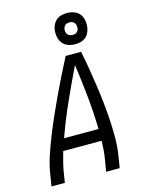

<svg xmlns="http://www.w3.org/2000/svg" viewBox="-141 -1067 883 1153"><g transform="rotate(-15 300.0 -491.0)"><path d="M32 0 44 -74Q53 -131 72 -187Q91 -243 113 -298.5Q135 -354 159.5 -409Q184 -464 209.5 -518.5Q235 -573 262 -627Q289 -681 317 -735H413Q424 -681 433 -627Q442 -573 450 -518.5Q458 -464 464 -409.5Q470 -355 473.5 -299Q477 -243 477 -186.5Q477 -130 468 -74L456 0H372L384 -74Q389 -102 391 -130Q393 -158 394 -187H155Q147 -158 139.5 -130Q132 -102 127 -74L115 0ZM180 -260H394Q392 -363 381.5 -465Q371 -567 357 -668Q308 -567 262.5 -465.5Q217 -364 180 -260ZM391 -788Q367 -788 346 -796Q325 -804 312 -821.5Q299 -839 295 -862Q291 -885 295 -909Q298 -925 306.5 -940Q315 -955 328.5 -965Q342 -975 358.5 -978.5Q375 -982 391 -982Q414 -982 435.5 -974Q457 -966 470 -948.5Q483 -931 486.5 -908Q490 -885 486 -861Q483 -845 475 -830Q467 -815 453 -805Q439 -795 422.5 -791.5Q406 -788 391 -788ZM391 -846Q397 -846 403.5 -847.5Q410 -849 415.5 -853Q421 -857 424.5 -863Q428 -869 429 -876Q430 -885 428.5 -894Q427 -903 422 -910Q417 -917 408.5 -920.5Q400 -924 391 -924Q384 -924 377.5 -922.5Q371 -921 365.5 -917Q360 -913 357 -907Q354 -901 352 -894Q351 -885 352.5 -876Q354 -867 359 -860Q364 -853 372.5 -849.5Q381 -846 391 -846Z"/></g></svg>

Font: Zed Sans Extended
Style: Italic
Weight: 400
Width: 7
Italic angle: -9°
Designer: Belleve Invis
Foundry: Belleve Invis
Version: Version 1.0.0; ttfautohint (v1.8.4)